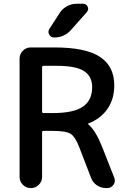

<svg xmlns="http://www.w3.org/2000/svg" viewBox="-20 -1001 674 1000"><path d="M207 -319.3Q199.2 -319.3 199.2 -312.5V-79.1Q199.2 -55.7 182.1 -38.6Q165 -21.5 141.6 -21.5H139.6Q116.2 -21.5 99.1 -38.6Q82 -55.7 82 -79.1V-696.3Q82 -719.7 99.1 -736.8Q116.2 -753.9 139.6 -753.9H263.7Q426.8 -753.9 501 -704.6Q575.2 -655.3 575.2 -556.6Q575.2 -481.4 536.1 -428.7Q500 -380.9 441.4 -358.4Q439.5 -358.4 439 -356Q438.5 -353.5 440.4 -352.5Q476.6 -323.2 510.7 -239.3L575.2 -75.2Q578.1 -67.4 578.1 -60.5Q578.1 -48.8 571.3 -39.1Q559.6 -21.5 539.1 -21.5H532.2Q505.9 -21.5 484.4 -36.1Q462.9 -50.8 454.1 -75.2L391.6 -237.3Q371.1 -289.1 347.7 -304.2Q324.2 -319.3 253.9 -319.3ZM291 -933.6Q305.7 -956.1 329.1 -968.8Q352.5 -981.4 379.9 -981.4H413.1Q429.7 -981.4 436.5 -966.3Q443.4 -951.2 432.6 -938.5L350.6 -845.7Q315.4 -805.7 261.7 -805.7Q244.1 -805.7 236.3 -821.3Q232.4 -828.1 232.4 -835Q232.4 -842.8 237.3 -850.6ZM274.4 -658.2H207Q199.2 -658.2 199.2 -650.4V-419.9Q199.2 -412.1 207 -412.1H253.9Q363.3 -412.1 411.6 -445.3Q460 -478.5 460 -546.9Q460 -603.5 417.5 -630.9Q375 -658.2 274.4 -658.2Z"/></svg>

Font: Gen Jyuu Gothic Medium
Style: Regular
Weight: 500
Designer: [Source Han Sans]
Ryoko NISHIZUKA  (kana & ideographs); Paul D. Hunt (Latin, Greek & Cyrillic); Wenlong ZHANG  (bopomofo
Version: Version 1.002.20150607